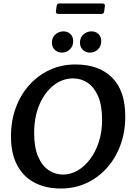

<svg xmlns="http://www.w3.org/2000/svg" viewBox="-20 -1066 760 1102"><path d="M329 16Q243 16 178.5 -17.5Q114 -51 78.5 -118Q43 -185 43 -283Q43 -373 71 -448.5Q99 -524 149.5 -579.5Q200 -635 267 -665.5Q334 -696 413 -696Q548 -696 623.5 -620.5Q699 -545 699 -398Q699 -308 671 -232.5Q643 -157 592.5 -101Q542 -45 475 -14.5Q408 16 329 16ZM342 -64Q384 -64 424 -86.5Q464 -109 496 -151Q528 -193 547 -250.5Q566 -308 566 -378Q566 -460 543.5 -512.5Q521 -565 483.5 -590.5Q446 -616 400 -616Q339 -616 288 -576.5Q237 -537 206.5 -466Q176 -395 176 -302Q176 -221 198.5 -168Q221 -115 259 -89.5Q297 -64 342 -64ZM496 -764Q473 -764 456 -779.5Q439 -795 439 -821Q439 -851 459 -868.5Q479 -886 505 -886Q528 -886 544.5 -871.5Q561 -857 561 -829Q561 -801 542 -782.5Q523 -764 496 -764ZM335 -764Q312 -764 295 -779.5Q278 -795 278 -821Q278 -851 298 -868.5Q318 -886 344 -886Q367 -886 383.5 -871.5Q400 -857 400 -829Q400 -801 381 -782.5Q362 -764 335 -764ZM305 -1031Q307 -1046 320 -1046H567Q584 -1046 582 -1031L578 -1001Q576 -986 563 -986H316Q299 -986 301 -1001Z"/></svg>

Font: Alkatra
Style: Regular
Weight: 400
Designer: Suman Bhandary
Version: Version 1.100;gftools[0.9.22]